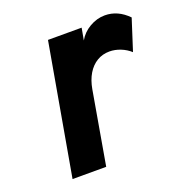

<svg xmlns="http://www.w3.org/2000/svg" viewBox="-101 -615 674 705"><g transform="rotate(-20 236.0 -262.0)"><path d="M65.5 0 155.5 -511H287L278.5 -464Q293.5 -491 322.2 -507.8Q351 -524.5 382 -524.5Q432.5 -524.5 472.5 -483.5L433.5 -362Q417 -377 395.5 -385.5Q374 -394 352.5 -394Q325.5 -394 303.8 -381Q282 -368 267.2 -343.5Q252.5 -319 246.5 -285L197 0Z"/></g></svg>

Font: Overpass ExtraBold
Style: Italic
Weight: 800
Italic angle: -10°
Designer: Delve Withrington, Dave Bailey, Thomas Jockin
Foundry: Delve Fonts LLC
Version: Version 4.000